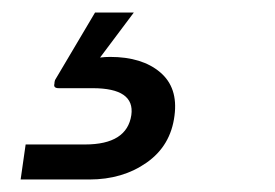

<svg xmlns="http://www.w3.org/2000/svg" viewBox="-20 -27 440 307"><path d="M13 260 21 204H116Q183 204 190 157Q196 114 128 114H74Q65 114 67 107Q67 104 68 101L132 -7H194L140 65Q148 64 156 64Q207 64 236 88.5Q265 113 259 158Q253 206 214.5 233Q176 260 123 260Z"/></svg>

Font: Host Grotesk
Style: Italic
Weight: 400
Italic angle: -8°
Designer: Doğukan Karapınar based on Poppins by Indian Type Foundry, Jonny Pinhorn
Foundry: Element Type
Version: Version 1.001; ttfautohint (v1.8.4.7-5d5b)